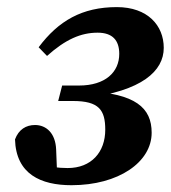

<svg xmlns="http://www.w3.org/2000/svg" viewBox="-20 -519 492 554"><path d="M186.2 15.4C322.3 15.4 417.6 -51.3 417.6 -136C417.6 -208.1 371 -249.3 229.7 -256.2L225.8 -236.1C389.8 -256.3 452.5 -314.2 452.5 -380.9C452.5 -445.3 406.3 -498.5 317.1 -498.5C216.8 -498.5 148.4 -458.8 91.5 -382.6L115.7 -357.6C168.9 -405.3 213.4 -424.7 261.7 -424.7C304.3 -424.7 324.1 -403 324.1 -363.6C324.1 -310.9 284 -272.2 207.9 -272.2H159.3L147.9 -227.6H190.3C265.7 -227.6 283.7 -201.6 283.7 -144.7C283.7 -79.9 243.5 -34.1 175.2 -34.1C150.6 -34.1 113.7 -37.7 75.9 -48.6L145 -11.7L142 -87.2C140.3 -134.5 113.6 -158.3 81.1 -158.3C55 -158.3 33.9 -145.3 23.3 -116.8C26.2 -16.4 98 15.4 186.2 15.4Z"/></svg>

Font: Source Serif Variable
Style: Italic
Weight: 389
Italic angle: -12°
Designer: Frank Grießhammer
Foundry: Adobe Systems Incorporated
Version: Version 3.001;hotconv 1.0.111;makeotfexe 2.5.65597